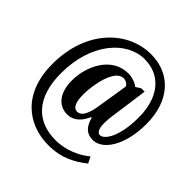

<svg xmlns="http://www.w3.org/2000/svg" viewBox="-220 -886 1199 1199"><g transform="rotate(45 380.0 -286.0)"><path d="M386 142C505 142 579 97 643 47L622 5C570 47 493 88 395 88C234 88 124 -12 124 -233C124 -498 274 -664 432 -664C565 -664 663 -566 663 -380C663 -215 610 -130 568 -130C555 -130 535 -144 535 -202C535 -215 536 -246 541 -275L575 -520H546L512 -499C498 -513 459 -529 424 -529C276 -529 204 -375 204 -248C204 -135 260 -77 332 -77C392 -77 428 -119 451 -171H456C475 -101 510 -77 559 -77C645 -77 726 -194 726 -385C726 -591 610 -714 438 -714C237 -714 45 -538 45 -235C45 25 205 142 386 142ZM365 -133C336 -133 316 -162 316 -235C316 -330 348 -487 424 -487C441 -487 462 -476 469 -459L435 -246C426 -191 407 -133 365 -133Z"/></g></svg>

Font: Noto Serif Hebrew ExtraCondensed ExtraBold
Style: Regular
Weight: 800
Width: 2
Designer: Monotype Design Team
Foundry: Monotype Imaging Inc.
Version: Version 2.004